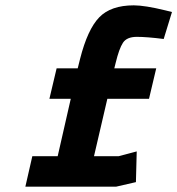

<svg xmlns="http://www.w3.org/2000/svg" viewBox="-20 -699 664 719"><path d="M593 -553Q530 -561 492.5 -561Q455 -561 440.5 -539Q426 -517 413 -463L408 -443H565L538 -329H382L332 -114H424L492 -132L489 -17L415 0H75L101 -114H196L245 -329H165L192 -443H271L280 -479Q308 -589 351.5 -634Q395 -679 481 -679Q522 -679 600 -660L624 -654Z"/></svg>

Font: Titillium Web
Style: Bold Italic
Weight: 700
Italic angle: -13°
Version: Version 1.002;PS 57.000;hotconv 1.0.70;makeotf.lib2.5.55311